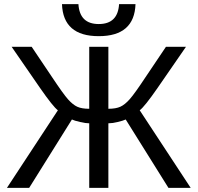

<svg xmlns="http://www.w3.org/2000/svg" viewBox="-20 -916 963 936"><path d="M415 -314.9Q397 -314.9 369.9 -321.3Q342.8 -327.6 330.6 -333.5L122.1 0H13.7L262.2 -378.4Q238.8 -395.5 174.8 -487.8L36.6 -688H134.3L234.4 -539.1Q288.6 -457.5 312 -431.4Q335.4 -405.3 356.9 -395.5Q378.4 -385.7 415 -385.7V-688H508.3V-385.7Q544.9 -385.7 566.9 -395.8Q588.9 -405.8 612.8 -432.9Q636.7 -460 689 -539.1L789.1 -688H886.7L748.5 -487.8Q684.6 -395.5 661.1 -378.4L909.7 0H801.3L592.8 -333.5Q580.6 -327.6 554 -321.3Q527.3 -314.9 508.3 -314.9V0H415ZM461.4 -739.7Q287.6 -739.7 282.2 -896H362.3Q368.2 -798.8 461.4 -798.8Q554.7 -798.8 560.5 -896H640.6Q635.3 -739.7 461.4 -739.7Z"/></svg>

Font: Liberation Sans
Style: Regular
Weight: 400
Designer: Steve Matteson
Foundry: Ascender Corporation
Version: Version 2.00.1